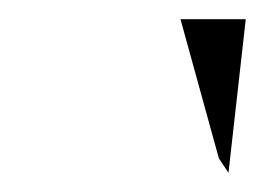

<svg xmlns="http://www.w3.org/2000/svg" viewBox="-20 -797 276 200"><path d="M168 -777 208 -632 218 -617 236 -777Z"/></svg>

Font: Charger Sport
Style: ExLitExtObl
Weight: 200
Designer: Jasper
Foundry: Cannot Into Space Fonts
Version: Version 1.1